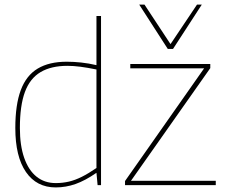

<svg xmlns="http://www.w3.org/2000/svg" viewBox="-20 -810 985 840"><path d="M407 0 402 -54Q353 -20 310.5 -5Q268 10 224 10Q140 10 93.5 -57.5Q47 -125 47 -250Q47 -352 71 -416Q95 -480 145 -510Q195 -540 272 -540Q302 -540 335 -536.5Q368 -533 402 -525V-740H422V0ZM402 -75V-506Q363 -514 332 -518Q301 -522 275 -522Q204 -522 157.5 -494.5Q111 -467 89 -407.5Q67 -348 67 -250Q67 -173 86 -119Q105 -65 140 -37Q175 -9 224 -9Q254 -9 281.5 -15.5Q309 -22 338 -36.5Q367 -51 402 -75ZM527 0V-18L873 -511H550V-530H900V-512L553 -19H924V0ZM863 -790 737 -596H714L589 -790H612L726 -617L842 -790Z"/></svg>

Font: Georama ExtraCondensed Thin Thin
Style: Regular
Weight: 250
Version: Version 1.001